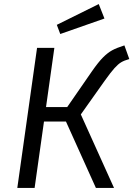

<svg xmlns="http://www.w3.org/2000/svg" viewBox="-20 -923 655 943"><path d="M615 -633Q590 -626 575 -617Q560 -608 542 -588Q524 -568 494 -526L377 -361L540 0H451L304 -326H196L150 0H65L162 -688H247L206 -397H310L431 -572Q463 -618 486 -641Q509 -664 531 -676Q553 -688 591 -700ZM493 -832 276 -756 259 -801 465 -903Z"/></svg>

Font: Fira Sans Book
Style: Italic
Weight: 350
Italic angle: -8°
Designer: bBox Type GmbH & Carrois Corporate GbR & Edenspiekermann AG
Foundry: bBox Type GmbH & Carrois Corporate GbR & Edenspiekermann AG
Version: Version 4.301